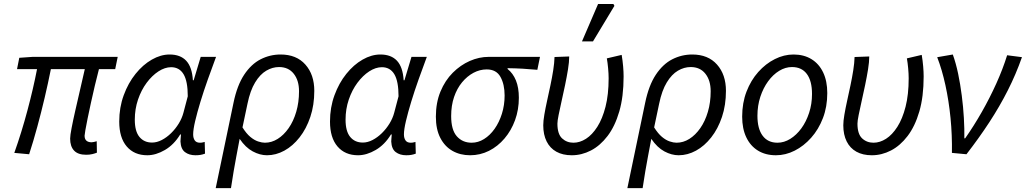

<svg xmlns="http://www.w3.org/2000/svg" viewBox="-20 -774 5194 972"><path d="M416.4 9.5Q374.7 9.5 354.9 -11.8Q335.1 -33 335.1 -72.3Q335.1 -88 342.5 -126.2Q349.8 -164.5 361.5 -215.7Q373.2 -266.8 385.8 -321.4Q398.5 -375.9 409.3 -424H237.6Q223.5 -353.4 206.1 -279.3Q188.7 -205.2 168.9 -132.5Q149.2 -59.7 127.5 6.9L52.4 0Q89.2 -103.5 118.7 -214.2Q148.3 -324.8 167.5 -424H66.2L77.6 -481.4L145.3 -486.1H575.9L563.2 -424H480.9Q470.4 -384.4 460 -340Q449.7 -295.7 440.2 -252.8Q430.7 -209.9 423.5 -174.2Q416.3 -138.5 412.2 -115.2Q408.2 -92 408.2 -87Q408.2 -70.2 417.3 -62Q426.5 -53.7 443.8 -53.7Q448.8 -53.7 455.1 -55.2Q461.3 -56.7 469.6 -59L470.6 -1.1Q461.7 2.6 447.6 6.1Q433.6 9.5 416.4 9.5Z M725.7 12Q659.8 12 621.7 -32.4Q583.6 -76.8 583.6 -158.5Q583.6 -229.9 606.3 -291.8Q628.9 -353.7 666.2 -400Q703.4 -446.4 748.6 -472.2Q793.7 -498.1 838.7 -498.1Q893.1 -498.1 922.7 -466.5Q952.3 -434.8 956.5 -367.7H960.5L996.1 -486.1H1073.8Q1052.9 -430.1 1032.1 -371.7Q1011.3 -313.3 994.8 -259Q978.3 -204.7 968.1 -161.5Q957.9 -118.2 957.9 -93.6Q957.9 -75 965.9 -63.3Q973.9 -51.5 992.5 -51.5Q1000.4 -51.5 1006.1 -53Q1011.9 -54.5 1016.3 -55.5L1017.9 3.8Q1007 7.9 996 9.9Q985 12 969.6 12Q937.7 12 916.6 -3.8Q895.5 -19.5 893.6 -57.8Q893.6 -63.5 894.6 -73.3Q895.5 -83.1 896.2 -93.2H892.2Q860.7 -41.4 814.9 -14.7Q769.1 12 725.7 12ZM749.8 -52.3Q773.9 -52.3 798.8 -65.1Q823.7 -77.9 846.1 -99.8Q868.5 -121.8 885 -148.7Q901.4 -175.6 908.7 -203.5L930.6 -286.5Q930.6 -362.9 909.2 -398.4Q887.8 -433.8 846.3 -433.8Q814.7 -433.8 782.1 -412.6Q749.6 -391.4 722.3 -354.7Q695.1 -318 678.7 -269.9Q662.4 -221.9 662.4 -168.2Q662.4 -109.1 686 -80.7Q709.5 -52.3 749.8 -52.3Z M1072 178.5 1162.3 -254.4Q1180.4 -341.7 1216 -395.6Q1251.7 -449.4 1299.3 -473.8Q1347 -498.1 1400.5 -498.1Q1480.8 -498.1 1525.9 -447.2Q1571.1 -396.4 1571.1 -314.1Q1571.1 -241.8 1551 -182Q1530.9 -122.1 1496.6 -78.5Q1462.4 -34.8 1419.6 -11.4Q1376.8 12 1331.6 12Q1295.9 12 1259.4 -7.6Q1223 -27.1 1193.2 -71.1Q1184.3 -24.2 1176.9 15.1Q1169.5 54.5 1162.8 93.6Q1156.1 132.8 1149.3 178.5ZM1321.1 -51.5Q1355.1 -51.5 1385.8 -70.8Q1416.6 -90.1 1441.1 -125.1Q1465.7 -160.2 1479.7 -208Q1493.8 -255.7 1493.8 -312.1Q1493.8 -367 1467 -400.8Q1440.3 -434.6 1392.6 -434.6Q1359.3 -434.6 1327.9 -416.1Q1296.5 -397.7 1271.6 -356.7Q1246.6 -315.7 1232.9 -248.9L1207.6 -129Q1227.1 -97.8 1247.2 -81Q1267.4 -64.2 1286.7 -57.9Q1305.9 -51.5 1321.1 -51.5Z M1792.7 12Q1726.8 12 1688.7 -32.4Q1650.6 -76.8 1650.6 -158.5Q1650.6 -229.9 1673.3 -291.8Q1695.9 -353.7 1733.2 -400Q1770.4 -446.4 1815.6 -472.2Q1860.7 -498.1 1905.7 -498.1Q1960.1 -498.1 1989.7 -466.5Q2019.3 -434.8 2023.5 -367.7H2027.5L2063.1 -486.1H2140.8Q2119.9 -430.1 2099.1 -371.7Q2078.3 -313.3 2061.8 -259Q2045.3 -204.7 2035.1 -161.5Q2024.9 -118.2 2024.9 -93.6Q2024.9 -75 2032.9 -63.3Q2040.9 -51.5 2059.5 -51.5Q2067.4 -51.5 2073.1 -53Q2078.9 -54.5 2083.3 -55.5L2084.9 3.8Q2074 7.9 2063 9.9Q2052 12 2036.6 12Q2004.7 12 1983.6 -3.8Q1962.5 -19.5 1960.6 -57.8Q1960.6 -63.5 1961.6 -73.3Q1962.5 -83.1 1963.2 -93.2H1959.2Q1927.7 -41.4 1881.9 -14.7Q1836.1 12 1792.7 12ZM1816.8 -52.3Q1840.9 -52.3 1865.8 -65.1Q1890.7 -77.9 1913.1 -99.8Q1935.5 -121.8 1952 -148.7Q1968.4 -175.6 1975.7 -203.5L1997.6 -286.5Q1997.6 -362.9 1976.2 -398.4Q1954.8 -433.8 1913.3 -433.8Q1881.7 -433.8 1849.1 -412.6Q1816.6 -391.4 1789.3 -354.7Q1762.1 -318 1745.7 -269.9Q1729.4 -221.9 1729.4 -168.2Q1729.4 -109.1 1753 -80.7Q1776.5 -52.3 1816.8 -52.3Z M2359.9 12Q2309.9 12 2270.8 -10.1Q2231.7 -32.2 2209.2 -75.7Q2186.6 -119.2 2186.6 -183.2Q2186.6 -254.4 2209.9 -310.6Q2233.2 -366.8 2272.2 -405.8Q2311.3 -444.8 2358.5 -465.5Q2405.7 -486.1 2453.9 -486.1H2713.7L2700.3 -420.6Q2661.1 -424.3 2624.7 -426.3Q2588.2 -428.4 2549.6 -428.8V-424.8Q2577.1 -403.1 2591.9 -366.8Q2606.7 -330.6 2606.7 -279.1Q2606.7 -218.5 2587.4 -165.6Q2568.1 -112.7 2534 -72.8Q2500 -32.8 2455.5 -10.4Q2410.9 12 2359.9 12ZM2367.8 -51.5Q2400.7 -51.5 2430.6 -70.2Q2460.6 -88.8 2483.9 -121.7Q2507.2 -154.7 2520.9 -198.2Q2534.6 -241.8 2534.6 -290.6Q2534.6 -346.9 2513.6 -384.7Q2492.7 -422.6 2443.8 -422.6Q2409.4 -422.6 2377.1 -405.5Q2344.9 -388.3 2319.2 -357.3Q2293.5 -326.2 2278.7 -282.9Q2264 -239.7 2264 -186.4Q2264 -116.4 2292.7 -84Q2321.5 -51.5 2367.8 -51.5Z M2874.6 12Q2829.1 12 2796.7 -5.9Q2764.3 -23.9 2747.3 -58Q2730.2 -92.1 2730.2 -139.8Q2730.2 -161.2 2735.7 -193.4Q2741.1 -225.5 2749.6 -263.8Q2758 -302.1 2766.5 -341.9Q2774.9 -381.7 2780.7 -418.7Q2786.5 -455.6 2787.3 -485.4L2861.6 -488.1Q2861.6 -460.7 2855.5 -422.9Q2849.4 -385.2 2840.6 -342.9Q2831.8 -300.6 2822.9 -261.4Q2814.1 -222.2 2808 -192Q2801.9 -161.7 2801.9 -148Q2801.9 -95.7 2825.4 -73.6Q2849 -51.5 2883.2 -51.5Q2915.4 -51.5 2946.7 -71.5Q2978 -91.5 3003.9 -132Q3029.8 -172.5 3045.5 -233.9Q3061.2 -295.3 3061.2 -377.6Q3061.2 -400.1 3058.6 -428.5Q3056 -457 3052.1 -478.5L3127.2 -496.1Q3132.2 -466.7 3134.6 -438Q3137 -409.4 3137 -386.9Q3137 -284.6 3115.1 -209.5Q3093.1 -134.3 3055.7 -85.4Q3018.3 -36.4 2971.6 -12.2Q2924.8 12 2874.6 12ZM2926.3 -564.4 3007.7 -753.6H3085.5L3090.5 -744.4L2982 -564.4Z M3156 178.5 3246.3 -254.4Q3264.4 -341.7 3300 -395.6Q3335.7 -449.4 3383.3 -473.8Q3431 -498.1 3484.5 -498.1Q3564.8 -498.1 3609.9 -447.2Q3655.1 -396.4 3655.1 -314.1Q3655.1 -241.8 3635 -182Q3614.9 -122.1 3580.6 -78.5Q3546.4 -34.8 3503.6 -11.4Q3460.8 12 3415.6 12Q3379.9 12 3343.4 -7.6Q3307 -27.1 3277.2 -71.1Q3268.3 -24.2 3260.9 15.1Q3253.5 54.5 3246.8 93.6Q3240.1 132.8 3233.3 178.5ZM3405.1 -51.5Q3439.1 -51.5 3469.8 -70.8Q3500.6 -90.1 3525.1 -125.1Q3549.7 -160.2 3563.7 -208Q3577.8 -255.7 3577.8 -312.1Q3577.8 -367 3551 -400.8Q3524.3 -434.6 3476.6 -434.6Q3443.3 -434.6 3411.9 -416.1Q3380.5 -397.7 3355.6 -356.7Q3330.6 -315.7 3316.9 -248.9L3291.6 -129Q3311.1 -97.8 3331.2 -81Q3351.4 -64.2 3370.7 -57.9Q3389.9 -51.5 3405.1 -51.5Z M3908.1 12Q3855.7 12 3817.3 -11.5Q3779 -34.9 3758.1 -78.8Q3737.2 -122.6 3737.2 -183.4Q3737.2 -252.6 3759.1 -309.9Q3781.1 -367.3 3818.6 -409.4Q3856.2 -451.6 3902.6 -474.8Q3948.9 -498.1 3997.2 -498.1Q4049.6 -498.1 4087.9 -474.6Q4126.3 -451.2 4147.2 -407.3Q4168.1 -363.5 4168.1 -302.7Q4168.1 -233.5 4146.1 -176.2Q4124.1 -118.8 4086.6 -76.7Q4049.1 -34.5 4003 -11.3Q3956.9 12 3908.1 12ZM3916 -51.5Q3949.4 -51.5 3980.7 -70.9Q4012 -90.3 4036.8 -124.1Q4061.5 -158 4076.1 -202.7Q4090.8 -247.5 4090.8 -298.2Q4090.8 -364.6 4064.6 -399.6Q4038.5 -434.6 3989.3 -434.6Q3955.9 -434.6 3924.6 -415.4Q3893.2 -396.2 3868.5 -362.3Q3843.8 -328.5 3829.1 -283.7Q3814.5 -239 3814.5 -187.9Q3814.5 -122.4 3840.8 -87Q3867.1 -51.5 3916 -51.5Z M4393.6 12Q4348.1 12 4315.7 -5.9Q4283.3 -23.9 4266.3 -58Q4249.2 -92.1 4249.2 -139.8Q4249.2 -161.2 4254.7 -193.4Q4260.1 -225.5 4268.6 -263.8Q4277 -302.1 4285.5 -341.9Q4293.9 -381.7 4299.7 -418.7Q4305.5 -455.6 4306.3 -485.4L4380.6 -488.1Q4380.6 -460.7 4374.5 -422.9Q4368.4 -385.2 4359.6 -342.9Q4350.8 -300.6 4341.9 -261.4Q4333.1 -222.2 4327 -192Q4320.9 -161.7 4320.9 -148Q4320.9 -95.7 4344.4 -73.6Q4368 -51.5 4402.2 -51.5Q4434.4 -51.5 4465.7 -71.5Q4497 -91.5 4522.9 -132Q4548.8 -172.5 4564.5 -233.9Q4580.2 -295.3 4580.2 -377.6Q4580.2 -400.1 4577.6 -428.5Q4575 -457 4571.1 -478.5L4646.2 -496.1Q4651.2 -466.7 4653.6 -438Q4656 -409.4 4656 -386.9Q4656 -284.6 4634.1 -209.5Q4612.1 -134.3 4574.7 -85.4Q4537.3 -36.4 4490.6 -12.2Q4443.8 12 4393.6 12Z M4799.1 0Q4800.6 -89.7 4792 -177Q4783.3 -264.4 4766.2 -342.7Q4749.2 -421 4724.6 -484.4L4803.6 -498.1Q4819.2 -454.7 4830.5 -401.1Q4841.7 -347.4 4849 -290Q4856.4 -232.6 4859.6 -177Q4862.8 -121.3 4862 -73.6H4866Q4909.9 -136 4950.4 -207.2Q4990.9 -278.4 5024.1 -351.9Q5057.3 -425.5 5078.6 -494.3L5153.7 -484.6Q5123.4 -398.2 5082.2 -316.9Q5041.1 -235.6 4988.9 -155.7Q4936.7 -75.8 4872.7 6.9Z"/></svg>

Font: Source Sans 3 VF
Style: Italic
Weight: 200
Italic angle: -11°
Designer: Paul D. Hunt
Foundry: Adobe Systems Incorporated
Version: Version 3.042;hotconv 1.0.118;makeotfexe 2.5.65603